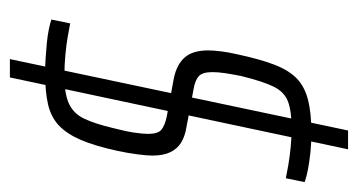

<svg xmlns="http://www.w3.org/2000/svg" viewBox="-192 -544 741 398"><g transform="rotate(90 179.0 -345.5)"><path d="M132 -68Q118 -68 102 -69Q86 -70 70.5 -71.5Q55 -73 42.5 -75.5Q30 -78 21 -81L29 -120Q39 -118 56 -115Q73 -112 94.5 -110Q116 -108 138 -108Q175 -108 195.5 -117.5Q216 -127 226.5 -149Q237 -171 246 -209Q253 -236 255.5 -253.5Q258 -271 258 -281Q258 -302 249.5 -309Q241 -316 223 -320L142 -335Q114 -341 99.5 -357.5Q85 -374 85 -406Q85 -417 87 -433Q89 -449 93 -466Q103 -513 114.5 -543Q126 -573 143 -589.5Q160 -606 187.5 -613Q215 -620 256 -620Q277 -620 296 -618Q315 -616 331 -613Q347 -610 358 -606L350 -567Q341 -569 323.5 -572Q306 -575 286 -577Q266 -579 247 -579Q211 -579 191 -571.5Q171 -564 160 -541.5Q149 -519 138 -474Q134 -454 132 -440Q130 -426 130 -415Q130 -394 138.5 -386.5Q147 -379 164 -376L244 -361Q263 -358 276 -350Q289 -342 296 -327.5Q303 -313 303 -290Q303 -280 300.5 -260Q298 -240 293 -217Q283 -171 270.5 -142Q258 -113 240.5 -96.5Q223 -80 196.5 -74Q170 -68 132 -68ZM103 5 251 -696H290L141 5Z"/></g></svg>

Font: Saira ExtraCondensed ExtraLight
Style: Italic
Weight: 250
Width: 2
Italic angle: -12°
Designer: Hector Gatti with collaboration of the Omnibus-Type team
Foundry: Omnibus-Type
Version: Version 1.101